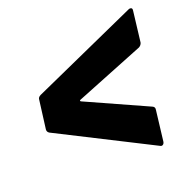

<svg xmlns="http://www.w3.org/2000/svg" viewBox="-93 -612 632 647"><g transform="rotate(-20 223.0 -288.0)"><path d="M376 -54 40 -224Q32 -229 33 -238L46 -339Q46 -348 56 -353L434 -523Q436 -524 439 -524Q448 -524 446 -513L433 -404Q431 -395 422 -390L177 -292Q171 -289 177 -286L397 -187Q406 -183 404 -173L391 -64Q390 -57 385.5 -54Q381 -51 376 -54Z"/></g></svg>

Font: Barlow Condensed
Style: Bold Italic
Weight: 700
Width: 3
Italic angle: -7°
Designer: Jeremy Tribby
Foundry: Tribby Type
Version: Version 1.408